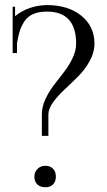

<svg xmlns="http://www.w3.org/2000/svg" viewBox="-20 -749 434 777"><path d="M163.1 -78.1Q182.6 -78.1 194.3 -66.4Q206.1 -54.7 206.1 -34.2Q206.1 -14.6 194.8 -2.9Q183.6 8.8 163.1 8.8Q143.6 8.8 131.3 -2.4Q119.1 -13.7 119.1 -34.2Q119.1 -52.7 131.8 -65.4Q144.5 -78.1 163.1 -78.1ZM48.8 -534.2H31.2V-721.7H41V-683.6Q94.7 -726.6 168.9 -728.5Q255.9 -728.5 309.1 -685.5Q362.3 -642.6 362.3 -572.3Q362.3 -537.1 343.3 -502.4Q324.2 -467.8 296.9 -440.4Q269.5 -413.1 241.7 -387.2Q213.9 -361.3 194.8 -335Q175.8 -308.6 175.8 -286.1V-199.2H149.4V-286.1Q149.4 -316.4 163.6 -347.2Q177.7 -377.9 198.2 -404.8Q218.8 -431.6 239.3 -458Q259.8 -484.4 273.9 -514.2Q288.1 -543.9 288.1 -572.3Q288.1 -702.1 169.9 -702.1Q136.7 -702.1 113.8 -691.9Q90.8 -681.6 78.1 -661.6Q65.4 -641.6 59.6 -622.6Q53.7 -603.5 48.8 -574.2Z"/></svg>

Font: FoglihtenNo07
Style: Regular
Weight: 500
Designer: gluk (gluksza@wp.pl)
Foundry: gluk (gluksza@wp.pl)
Version: Version 0.871